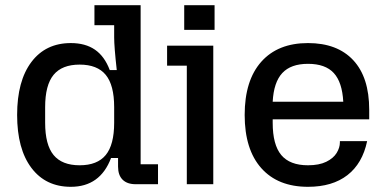

<svg xmlns="http://www.w3.org/2000/svg" viewBox="-20 -710 1488 740"><path d="M46 -267Q46 -398 101 -471Q156 -544 253 -544Q309 -544 346 -518.5Q383 -493 403 -440H430Q420 -530 420 -566V-613H344V-690H522V-77H589V0H503Q470 0 452.5 -17.5Q435 -35 435 -68V-101H408Q366 10 253 10Q156 10 101 -63Q46 -136 46 -267ZM287 -73Q355 -73 387.5 -112.5Q420 -152 420 -237V-297Q420 -382 387.5 -421.5Q355 -461 287 -461Q219 -461 186.5 -421.5Q154 -382 154 -297V-237Q154 -152 186.5 -112.5Q219 -73 287 -73Z M700 -457H624V-534H802V0H700ZM690 -690H807V-595H690Z M923 -267Q923 -400 987 -472Q1051 -544 1167 -544Q1280 -544 1341.5 -478Q1403 -412 1403 -287V-250H1031V-237Q1031 -152 1064 -112.5Q1097 -73 1167 -73Q1210 -73 1237.5 -86.5Q1265 -100 1277.5 -120.5Q1290 -141 1290 -161V-166H1395Q1377 -80 1319 -35Q1261 10 1167 10Q1051 10 987 -62Q923 -134 923 -267ZM1303 -318Q1299 -393 1266.5 -428.5Q1234 -464 1167 -464Q1101 -464 1068 -428.5Q1035 -393 1031 -318Z"/></svg>

Font: Mozilla Headline BETA
Style: Regular
Weight: 400
Designer: Studio DRAMA
Foundry: Studio DRAMA
Version: Version 0.100